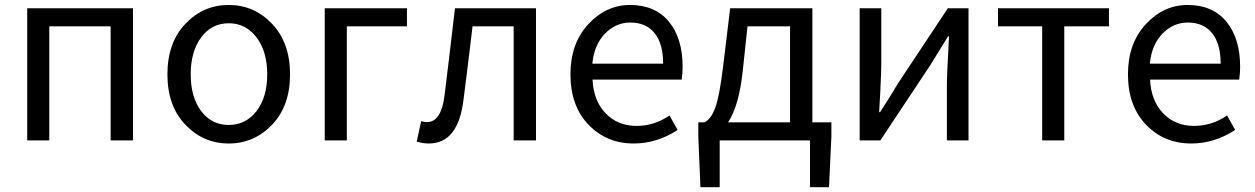

<svg xmlns="http://www.w3.org/2000/svg" viewBox="-20 -577 5158 789"><path d="M91.8 0V-543H526.4V0H434.6V-468.8H182.6V0Z M1098.1 -64.5Q1024.4 12.7 919.9 12.7Q815.4 12.7 741.7 -64.5Q668 -141.6 668 -271.5Q668 -401.4 741.7 -479Q815.4 -556.6 919.9 -556.6Q1024.4 -556.6 1098.1 -479Q1171.9 -401.4 1171.9 -271.5Q1171.9 -141.6 1098.1 -64.5ZM806.6 -120.6Q849.6 -63.5 919.9 -63.5Q990.2 -63.5 1034.2 -120.6Q1078.1 -177.7 1078.1 -271.5Q1078.1 -365.2 1034.2 -423.3Q990.2 -481.4 919.9 -481.4Q849.6 -481.4 806.6 -423.3Q763.7 -365.2 763.7 -271.5Q763.7 -177.7 806.6 -120.6Z M1314.5 0V-543H1652.3V-468.8H1405.3V0Z M1742.2 12.7Q1717.8 12.7 1692.4 4.9L1710.9 -79.1Q1724.6 -75.2 1734.4 -75.2Q1794.9 -75.2 1807.6 -191.4Q1825.2 -333 1849.6 -543H2182.6V0H2090.8V-468.8H1921.9Q1896.5 -255.9 1884.8 -168Q1863.3 12.7 1742.2 12.7Z M2584 12.7Q2472.7 12.7 2398.4 -64.5Q2324.2 -141.6 2324.2 -271.5Q2324.2 -398.4 2397.5 -477.5Q2470.7 -556.6 2569.3 -556.6Q2671.9 -556.6 2728.5 -488.3Q2785.2 -419.9 2785.2 -301.8Q2785.2 -275.4 2781.2 -250H2415Q2418.9 -163.1 2468.8 -111.3Q2518.6 -59.6 2595.7 -59.6Q2668.9 -59.6 2731.4 -102.5L2764.6 -43Q2679.7 12.7 2584 12.7ZM2414.1 -315.4H2705.1Q2705.1 -397.5 2669.9 -440.9Q2634.8 -484.4 2570.3 -484.4Q2510.7 -484.4 2466.3 -439Q2421.9 -393.6 2414.1 -315.4Z M3051.8 -468.8 3032.2 -285.2Q3016.6 -140.6 2971.7 -74.2H3226.6V-468.8ZM3318.4 -74.2H3396.5V-16.6L3386.7 192.4H3308.6V0H2937.5V192.4H2858.4L2849.6 -16.6V-74.2H2875Q2901.4 -86.9 2918.9 -133.3Q2936.5 -179.7 2951.2 -301.8L2980.5 -543H3318.4Z M3512.7 0V-543H3601.6V-316.4Q3601.6 -283.2 3597.7 -205.6Q3593.8 -127.9 3592.8 -116.2H3596.7Q3639.6 -182.6 3668.9 -232.4L3875 -543H3960V0H3871.1V-226.6Q3871.1 -267.6 3879.9 -427.7H3876Q3824.2 -344.7 3803.7 -310.5L3597.7 0Z M4262.7 0V-468.8H4081.1V-543H4537.1V-468.8H4353.5V0Z M4875 12.7Q4763.7 12.7 4689.5 -64.5Q4615.2 -141.6 4615.2 -271.5Q4615.2 -398.4 4688.5 -477.5Q4761.7 -556.6 4860.4 -556.6Q4962.9 -556.6 5019.5 -488.3Q5076.2 -419.9 5076.2 -301.8Q5076.2 -275.4 5072.3 -250H4706.1Q4710 -163.1 4759.8 -111.3Q4809.6 -59.6 4886.7 -59.6Q4960 -59.6 5022.5 -102.5L5055.7 -43Q4970.7 12.7 4875 12.7ZM4705.1 -315.4H4996.1Q4996.1 -397.5 4960.9 -440.9Q4925.8 -484.4 4861.3 -484.4Q4801.8 -484.4 4757.3 -439Q4712.9 -393.6 4705.1 -315.4Z"/></svg>

Font: GenYoGothic TW TTF Regular
Style: Regular
Weight: 400
Version: Version 1.300